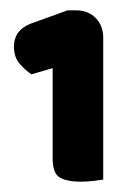

<svg xmlns="http://www.w3.org/2000/svg" viewBox="-20 -641 262 372"><path d="M180 -293Q174 -292 161.5 -290.5Q149 -289 136 -289Q110 -289 96 -297Q82 -305 82 -334V-509L41 -497Q30 -504 18.5 -517Q7 -530 7 -551Q7 -582 39 -595L111 -621H127Q151 -621 165.5 -606Q180 -591 180 -568Z"/></svg>

Font: Baloo Chettan
Style: Regular
Weight: 400
Designer: Maithili Shingre and Ek Type
Foundry: Ek Type
Version: Version 1.443;PS 1.000;hotconv 16.6.51;makeotf.lib2.5.65220;